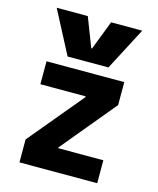

<svg xmlns="http://www.w3.org/2000/svg" viewBox="-117 -872 785 954"><g transform="rotate(15 275.0 -395.0)"><path d="M55 -790H215L273 -640H277L335 -790H495L380 -570H170ZM75 0V-118L308 -398V-402H75V-520H475V-402L243 -122V-118H475V0Z"/></g></svg>

Font: M PLUS Code Latin SemiExpanded
Style: Bold
Weight: 700
Width: 6
Designer: Coji Morishita
Foundry: UNDERFOREST DESIGN
Version: Version 1.002; ttfautohint (v1.8.3)